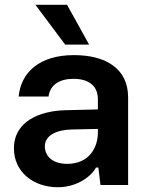

<svg xmlns="http://www.w3.org/2000/svg" viewBox="-20 -765 611 794"><path d="M219.7 9.3C298.8 9.3 358.9 -36.6 377 -72.3H386.7L395.5 0H509.8V-362.3C509.8 -480 419.4 -537.1 285.6 -537.1C143.1 -537.1 66.4 -465.3 57.1 -365.7H180.7C187 -414.1 225.6 -439 283.7 -439C354 -439 384.8 -404.3 384.8 -354.5V-312.5L247.6 -309.1C147.5 -306.2 37.6 -265.1 37.6 -151.4C37.6 -53.2 118.7 9.3 219.7 9.3ZM126.5 -745.1 249.5 -580.6H348.6L257.3 -745.1ZM165.5 -160.2C165.5 -205.6 214.8 -228.5 277.3 -229.5L384.8 -231.9V-216.3C384.8 -159.2 352.1 -87.4 257.8 -87.4C198.2 -87.4 165.5 -118.2 165.5 -160.2Z"/></svg>

Font: Wand UI Pro Bold
Style: Regular
Weight: 700
Designer: Andreas Faust
Version: Version 1.003;FEAKit 1.0